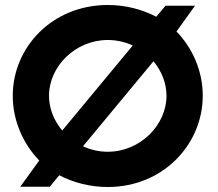

<svg xmlns="http://www.w3.org/2000/svg" viewBox="-20 -735 871 768"><path d="M31 -352C31 -253 72 -160 137 -93L61 12H179L217 -34C275 -4 341 13 411 13C633 13 791 -158 791 -352C791 -450 751 -542 686 -609L760 -712H642L605 -668C547 -698 482 -715 411 -715C189 -715 31 -546 31 -352ZM312 -150 594 -490C626 -451 646 -403 646 -352C646 -235 541 -128 411 -128C375 -128 342 -136 312 -150ZM229 -213C196 -252 176 -301 176 -352C176 -469 281 -575 411 -575C447 -575 481 -567 511 -553Z"/></svg>

Font: Bluebird
Style: Nrw
Weight: 400
Designer: Jasper
Foundry: Cannot Into Space Fonts
Version: Version 0.98